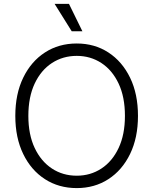

<svg xmlns="http://www.w3.org/2000/svg" viewBox="-20 -962 792 992"><path d="M376.5 9.8Q283.7 9.8 212.2 -36.4Q140.6 -82.5 99.9 -166.5Q59.1 -250.5 59.1 -363.3Q59.1 -476.6 99.9 -560.5Q140.6 -644.5 212.2 -690.9Q283.7 -737.3 376.5 -737.3Q468.8 -737.3 540 -690.9Q611.3 -644.5 652.1 -560.5Q692.9 -476.6 692.9 -363.3Q692.9 -250.5 652.1 -166.5Q611.3 -82.5 540 -36.4Q468.8 9.8 376.5 9.8ZM376.5 -54.2Q447.3 -54.2 503.7 -91.1Q560.1 -127.9 592.8 -197.3Q625.5 -266.6 625.5 -363.3Q625.5 -460.9 592.8 -530.3Q560.1 -599.6 503.7 -636.5Q447.3 -673.3 376.5 -673.3Q305.2 -673.3 248.5 -636.5Q191.9 -599.6 159.2 -530.3Q126.5 -460.9 126.5 -363.3Q126.5 -266.6 159.2 -197.5Q191.9 -128.4 248.3 -91.3Q304.7 -54.2 376.5 -54.2ZM350.6 -800.3 262.2 -941.9H336.4L405.8 -800.3Z"/></svg>

Font: Inter 18pt Light
Style: Regular
Weight: 300
Designer: Rasmus Andersson
Foundry: rsms
Version: Version 4.001;git-66647c0bb